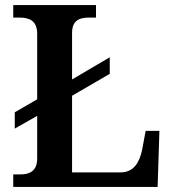

<svg xmlns="http://www.w3.org/2000/svg" viewBox="-20 -734 682 754"><path d="M32 0H599L606 -220H552L538 -145C527 -94 504 -57 453 -57H263V-358L411 -444V-509L263 -422V-604C263 -653 290 -665 331 -665H357V-714H32V-665H56C95 -665 126 -653 126 -601V-344L38 -293V-229L126 -279V-112C126 -61 95 -49 59 -49H32Z"/></svg>

Font: Noto Serif Ethiopic SemiBold
Style: Regular
Weight: 600
Designer: Monotype Design Team
Foundry: Monotype Imaging Inc.
Version: Version 2.102